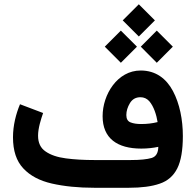

<svg xmlns="http://www.w3.org/2000/svg" viewBox="-20 -889 927 909"><path d="M561 -792.5 637.2 -716.3 713.4 -792.5 637.2 -868.7ZM646.5 -668 722.2 -591.8 798.3 -668 722.2 -744.1ZM476.1 -668 552.2 -591.8 628.4 -668 552.2 -744.1ZM729.5 -193.8C729 -165 718.8 -147.5 697.8 -141.1C676.8 -134.8 643.6 -131.3 598.6 -131.3H427.2C377.4 -131.3 332.5 -133.8 292 -139.2C251.5 -144.5 219.7 -155.3 195.8 -171.9C171.9 -188 160.2 -212.9 160.2 -246.6C160.2 -282.2 173.8 -324.2 184.1 -354L74.7 -395.5C55.7 -350.1 41.5 -295.4 41.5 -239.3C41.5 -175.3 57.6 -126.5 90.3 -91.8C122.6 -57.1 167.5 -33.2 225.6 -20C283.7 -6.8 350.6 0 427.2 0H589.8C649.9 0 698.7 -6.3 736.3 -19.5C773.9 -32.2 801.3 -56.2 819.3 -91.8C836.9 -127 845.7 -178.2 845.7 -245.1C845.7 -321.8 830.6 -398.4 798.8 -458C767.1 -517.6 716.8 -555.2 646 -555.2C535.6 -555.2 465.8 -441.4 465.8 -338.9C465.8 -233.9 535.2 -185.5 648.9 -185.5C677.7 -185.5 704.6 -188.5 729.5 -193.8ZM648.4 -301.8C628.4 -301.8 611.3 -304.2 598.1 -309.6C585 -314.5 578.1 -326.2 578.1 -344.2C578.1 -363.3 584 -382.3 595.2 -400.9C606.4 -419.4 623 -428.7 645 -428.7C661.6 -428.7 675.3 -422.4 686.5 -410.2C708.5 -384.8 720.7 -344.7 726.1 -311C701.2 -304.7 675.3 -301.8 648.4 -301.8Z"/></svg>

Font: Vazirmatn
Style: Bold
Weight: 700
Designer: Saber Rastikerdar
Foundry: Saber Rastikerdar
Version: Version 33.003